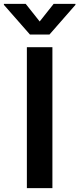

<svg xmlns="http://www.w3.org/2000/svg" viewBox="-67 -971 409 991"><path d="M65.7 -951H-46.9V-946L87.7 -792.6H188.2L322.4 -946V-951H209.9L137.8 -860.1ZM203.5 -727.3H71.7V0H203.5Z"/></svg>

Font: TID UI Semi Bold
Style: Regular
Weight: 600
Designer: The TID Project Authors
Foundry: Bakken & Bæck
Version: Version 1.001;hotconv 1.0.109;makeotfexe 2.5.65596